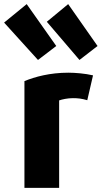

<svg xmlns="http://www.w3.org/2000/svg" viewBox="-53 -905 495 935"><path d="M77 -885 221 -681 132 -613 -33 -795ZM334 -613 175 -799 279 -885 422 -681ZM400 -538 372 -417C344 -425 327 -427 302 -427C276 -427 249 -421 235 -416V10H66V-510C117 -531 190 -551 280 -551C313 -551 362 -547 400 -538Z"/></svg>

Font: Repo ExtraBold
Style: Bold
Weight: 700
Designer: Stefan Peev
Foundry: Context Ltd
Version: Version 1.502